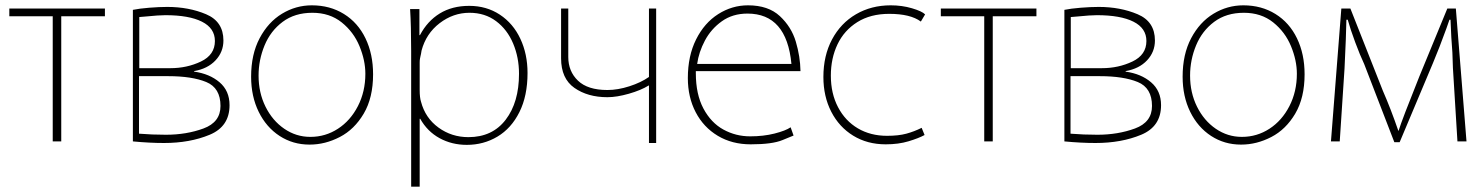

<svg xmlns="http://www.w3.org/2000/svg" viewBox="-20 -508 5571 721"><path d="M15 -476H374V-447H210V23H178V-447H15Z M479 -471Q503 -476 540.5 -479Q578 -482 608 -482Q689 -482 754 -454.5Q819 -427 819 -356Q819 -313 789.5 -281.5Q760 -250 709 -241V-239Q767 -231 804.5 -199Q842 -167 842 -113Q842 -33 767.5 -2Q693 29 596 29Q542 29 479 23ZM620 -252Q682 -252 734.5 -277Q787 -302 787 -354Q787 -402 738.5 -426.5Q690 -451 601 -451Q577 -451 527 -446L503 -444V-252ZM502 -6Q551 -2 603 -2Q680 -2 744 -25.5Q808 -49 808 -110Q808 -178 754.5 -200Q701 -222 612 -222H502Z M1142 35Q1080 35 1030 2.5Q980 -30 951.5 -88Q923 -146 923 -220Q923 -304 955 -364.5Q987 -425 1039 -456.5Q1091 -488 1151 -488Q1219 -488 1271.5 -455.5Q1324 -423 1352.5 -364Q1381 -305 1381 -229Q1381 -141 1346 -81.5Q1311 -22 1256 6.5Q1201 35 1143 35ZM1146 6Q1202 6 1249 -24.5Q1296 -55 1324 -109.5Q1352 -164 1352 -231Q1352 -281 1330 -334.5Q1308 -388 1263 -424Q1218 -460 1153 -460Q1087 -460 1041.5 -426Q996 -392 973.5 -337.5Q951 -283 951 -224Q951 -160 977 -107.5Q1003 -55 1047.5 -24.5Q1092 6 1145 6Z M1524 -316Q1524 -410 1520 -474H1555V-376H1557Q1585 -429 1631.5 -457.5Q1678 -486 1742 -486Q1807 -486 1857 -453Q1907 -420 1934 -362.5Q1961 -305 1961 -234Q1961 -148 1930.5 -87Q1900 -26 1848 5Q1796 36 1733 36Q1677 36 1631 11Q1585 -14 1558 -62H1556V193H1524ZM1556 -170Q1556 -141 1561 -126Q1577 -65 1626.5 -29Q1676 7 1739 7Q1829 7 1879 -58.5Q1929 -124 1929 -231Q1929 -292 1907 -344.5Q1885 -397 1843 -428.5Q1801 -460 1743 -460Q1682 -460 1631 -421Q1580 -382 1563 -318Q1561 -304 1559 -297Q1558 -293 1557 -287Q1556 -281 1556 -273Z M2114 -294Q2114 -240 2150.5 -205Q2187 -170 2261 -170Q2300 -170 2343.5 -184Q2387 -198 2417 -219V-476H2444V29H2417V-187H2416Q2387 -169 2341.5 -156Q2296 -143 2261 -143Q2187 -143 2137 -178Q2087 -213 2087 -289V-476H2114Z M2593 -233Q2593 -154 2621.5 -100.5Q2650 -47 2696.5 -21.5Q2743 4 2797 4Q2847 4 2888.5 -6.5Q2930 -17 2949 -30L2960 1Q2957 2 2918.5 18Q2880 34 2799 34Q2729 34 2675.5 2Q2622 -30 2592.5 -86.5Q2563 -143 2563 -215Q2563 -298 2594 -360Q2625 -422 2677 -455Q2729 -488 2789 -488Q2865 -488 2908.5 -447.5Q2952 -407 2968.5 -351.5Q2985 -296 2986 -241H2593ZM2952 -268Q2934 -457 2787 -457Q2731 -457 2690.5 -428Q2650 -399 2627 -355.5Q2604 -312 2598 -268Z M3452 -1Q3430 11 3392 22.5Q3354 34 3306 34Q3237 34 3184 1.5Q3131 -31 3101.5 -88.5Q3072 -146 3072 -219Q3072 -299 3104.5 -360Q3137 -421 3194.5 -454.5Q3252 -488 3325 -488Q3367 -488 3404.5 -477Q3442 -466 3454 -454L3438 -427Q3399 -456 3319 -456Q3249 -456 3199.5 -425Q3150 -394 3125 -341.5Q3100 -289 3100 -224Q3100 -157 3127 -105.5Q3154 -54 3201.5 -26Q3249 2 3311 2Q3354 2 3383.5 -6Q3413 -14 3441 -28Z M3513 -476H3872V-447H3708V23H3676V-447H3513Z M3977 -471Q4001 -476 4038.5 -479Q4076 -482 4106 -482Q4187 -482 4252 -454.5Q4317 -427 4317 -356Q4317 -313 4287.5 -281.5Q4258 -250 4207 -241V-239Q4265 -231 4302.5 -199Q4340 -167 4340 -113Q4340 -33 4265.5 -2Q4191 29 4094 29Q4040 29 3977 23ZM4118 -252Q4180 -252 4232.5 -277Q4285 -302 4285 -354Q4285 -402 4236.5 -426.5Q4188 -451 4099 -451Q4075 -451 4025 -446L4001 -444V-252ZM4000 -6Q4049 -2 4101 -2Q4178 -2 4242 -25.5Q4306 -49 4306 -110Q4306 -178 4252.5 -200Q4199 -222 4110 -222H4000Z M4640 35Q4578 35 4528 2.5Q4478 -30 4449.5 -88Q4421 -146 4421 -220Q4421 -304 4453 -364.5Q4485 -425 4537 -456.5Q4589 -488 4649 -488Q4717 -488 4769.5 -455.5Q4822 -423 4850.5 -364Q4879 -305 4879 -229Q4879 -141 4844 -81.5Q4809 -22 4754 6.5Q4699 35 4641 35ZM4644 6Q4700 6 4747 -24.5Q4794 -55 4822 -109.5Q4850 -164 4850 -231Q4850 -281 4828 -334.5Q4806 -388 4761 -424Q4716 -460 4651 -460Q4585 -460 4539.5 -426Q4494 -392 4471.5 -337.5Q4449 -283 4449 -224Q4449 -160 4475 -107.5Q4501 -55 4545.5 -24.5Q4590 6 4643 6Z M5017 -476H5051L5173 -167Q5202 -101 5231 -17H5232Q5245 -59 5310 -221L5415 -476H5447L5487 23H5453L5436 -253Q5435 -311 5430 -368L5427 -434H5423Q5419 -420 5386 -333L5361 -271L5236 26H5216L5103 -267Q5087 -301 5069 -349.5Q5051 -398 5041 -434H5036Q5035 -373 5029 -251L5011 23H4978Z"/></svg>

Font: LINE Seed Sans KR Thin
Style: Regular
Weight: 250
Designer: LINE BX Design & Sandoll Inc & Dalton Maag Ltd
Foundry: Sandoll Inc.
Version: Version 1.000